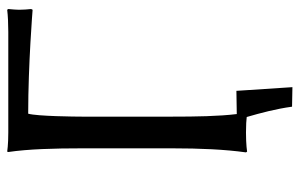

<svg xmlns="http://www.w3.org/2000/svg" viewBox="-166 -522 814 521"><g transform="rotate(-90 240.5 -261.0)"><path d="M185 -445C185 -462 186 -567 193 -591C327 -591 475 -579 475 -579L477 -583C476 -591 475 -606 475 -616C475 -626 476 -631 477 -645L475 -648C459 -646 436 -645 415 -645H142C108 -645 90 -648 90 -648L89 -645C97 -591 99 -520 99 -445V-200C99 -125 96 -57 88 0L90 3C90 3 108 0 142 0C162 0 176 1 184 2C195 40 206 81 212 125L265 126L255 -26L192 -25C186 -74 185 -136 185 -200Z"/></g></svg>

Font: Libertinus Sans
Style: Regular
Weight: 400
Designer: Philipp H. Poll, Khaled Hosny
Foundry: Caleb Maclennan
Version: Version 7.050;RELEASE